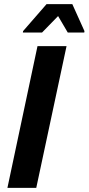

<svg xmlns="http://www.w3.org/2000/svg" viewBox="-20 -912 430 932"><path d="M16 0 162 -688H303L156 0ZM91 -754 92 -761 206 -892H331L390 -761L389 -754H309L262 -834L184 -754Z"/></svg>

Font: Saira Semi Condensed SemiBold
Style: Italic
Weight: 600
Width: 4
Italic angle: -12°
Designer: Hector Gatti with collaboration of the Omnibus-Type team
Foundry: Omnibus-Type
Version: Version 1.001; ttfautohint (v1.8)